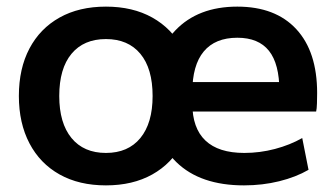

<svg xmlns="http://www.w3.org/2000/svg" viewBox="-20 -550 1013 580"><path d="M717 10Q585 10 513 -60Q441 -130 441 -260Q441 -386 509.5 -458Q578 -530 697 -530Q812 -530 875 -462Q938 -394 938 -269Q938 -255 937.5 -238Q937 -221 935 -213H509V-302H842L824 -275Q824 -357 792.5 -396.5Q761 -436 697 -436Q630 -436 595.5 -394.5Q561 -353 561 -272V-237Q561 -163 600.5 -125.5Q640 -88 718 -88Q765 -88 810.5 -100Q856 -112 893 -133L912 -37Q874 -15 823.5 -2.5Q773 10 717 10ZM300 10Q219 10 160 -23Q101 -56 69 -117Q37 -178 37 -260Q37 -343 69 -403.5Q101 -464 160 -497Q219 -530 300 -530Q381 -530 440 -497Q499 -464 531.5 -403.5Q564 -343 564 -260Q564 -178 531.5 -117Q499 -56 440 -23Q381 10 300 10ZM300 -88Q367 -88 404 -133Q441 -178 441 -260Q441 -343 404 -387.5Q367 -432 300 -432Q233 -432 196 -387.5Q159 -343 159 -260Q159 -178 196 -133Q233 -88 300 -88Z"/></svg>

Font: M PLUS 2 SemiBold
Style: Regular
Weight: 600
Designer: Coji Morishita
Foundry: UNDERFOREST DESIGN
Version: Version 1.001